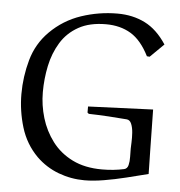

<svg xmlns="http://www.w3.org/2000/svg" viewBox="-52 -748 764 814"><g transform="rotate(5 330.5 -341.0)"><path d="M325.2 -295.9 601.1 -307.1Q602.1 -272.9 602.5 -226.6Q603 -180.2 604 -136Q605 -91.8 605.5 -62.5L606 -33.2Q562 -22 513.4 -10Q464.8 2 419.4 9.5Q374 17.1 336.9 17.1Q279.8 17.1 226.3 -2.9Q172.9 -22.9 131.8 -63Q81.1 -113.8 60.1 -183.3Q39.1 -252.9 39.1 -324.2Q39.1 -398.4 59.1 -469.7Q79.1 -541 130.9 -592.8Q187 -648.9 262 -674.1Q336.9 -699.2 416 -699.2Q481 -699.2 533 -673.1Q585 -647 625 -585.9L566.9 -528.8L555.2 -529.8Q522 -595.7 477.1 -622.8Q432.1 -649.9 371.1 -649.9Q301.3 -649.9 254.2 -623.5Q207 -597.2 179.4 -552Q151.9 -506.8 140.4 -451.9Q128.9 -397 128.9 -339.8Q128.9 -284.7 145 -230.7Q161.1 -176.8 194.6 -132.3Q228 -87.9 281 -61.5Q334 -35.2 407.2 -35.2Q457 -35.2 501 -44.9Q514.2 -47.9 518.1 -63.5Q522 -79.1 521.5 -99.1Q521 -119.1 521 -133.8Q521 -141.6 522 -160.4Q522.9 -179.2 521.5 -201.2Q520 -223.1 513.4 -239Q506.8 -254.9 493.2 -255.9Q460 -258.8 416 -261.5Q372.1 -264.2 331.1 -265.1L325.2 -270Z"/></g></svg>

Font: Aref Ruqaa
Style: Regular
Weight: 400
Designer: Abdullah Aref
Version: Version 1.002